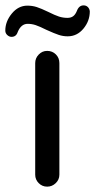

<svg xmlns="http://www.w3.org/2000/svg" viewBox="-56 -695 357 721"><path d="M-36.1 -580.1Q-36.1 -614.3 -11.7 -644Q12.7 -673.8 46.9 -673.8Q65.4 -673.8 82 -668.5Q98.6 -663.1 125 -650.4Q150.4 -637.7 165.5 -632.8Q180.7 -627.9 197.3 -627.9Q210 -627.9 218.3 -633.8Q226.6 -639.6 232.4 -653.3Q240.2 -674.8 257.8 -674.8Q267.6 -674.8 273.9 -668.5Q280.3 -662.1 281.2 -652.3Q281.2 -616.2 257.3 -587.4Q233.4 -558.6 198.2 -558.6Q180.7 -558.6 164.6 -564Q148.4 -569.3 118.2 -583Q92.8 -595.7 78.1 -600.6Q63.5 -605.5 47.9 -605.5Q23.4 -605.5 10.7 -575.2Q4.9 -556.6 -12.7 -556.6Q-21.5 -556.6 -28.8 -563.5Q-36.1 -570.3 -36.1 -580.1ZM76.2 -39.1V-458Q76.2 -476.6 89.4 -490.2Q102.5 -503.9 121.1 -503.9Q140.6 -503.9 153.8 -490.7Q167 -477.5 167 -458V-39.1Q167 -20.5 153.3 -7.3Q139.6 5.9 121.1 5.9Q102.5 5.9 89.4 -7.3Q76.2 -20.5 76.2 -39.1Z"/></svg>

Font: jf-openhuninn-1.1
Style: Regular
Weight: 400
Designer: [Kosugi Maru]
      Designed by Motoya company      

      [Varela Round]
      Joe Prince(Latin component); Avraham Co
Foundry: justfont CO.,LTD.
Version: 1.1